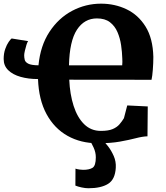

<svg xmlns="http://www.w3.org/2000/svg" viewBox="-20 -771 904 1048"><path d="M786.5 -190 785 -27Q757 -26 720.8 -16.5Q684.5 -7 634.2 2Q584 11 514 11Q421 11 348.8 -29.5Q276.5 -70 234 -148.2Q191.5 -226.5 187.5 -339.5Q135 -339.5 92.5 -351.5Q50 -363.5 25 -387.8Q0 -412 0 -449Q0 -479.5 8.5 -503.5Q17 -527.5 27.5 -542.5Q38 -557.5 43.5 -561L133.5 -546.5Q129.5 -542 124.5 -526.5Q119.5 -511 115.8 -494.2Q112 -477.5 112 -469Q112 -457 115 -444.5Q118 -432 134.2 -423.5Q150.5 -415 190 -414.5Q200.5 -522 250 -597.2Q299.5 -672.5 373.5 -711.8Q447.5 -751 531.5 -751Q606.5 -751 670.5 -720.5Q734.5 -690 774.5 -626Q814.5 -562 817 -460.5Q817 -427.5 814.2 -391Q811.5 -354.5 807 -335.5L358 -336Q361.5 -256.5 381.8 -193.2Q402 -130 439.2 -93.2Q476.5 -56.5 530.5 -56.5Q571.5 -56.5 595 -66.5Q618.5 -76.5 632.2 -92.5Q646 -108.5 656.5 -126L674.5 -195.5ZM356.5 -414.5H647Q648 -423.5 648 -433Q648 -442.5 647.5 -452Q646.5 -486.5 641 -524.5Q635.5 -562.5 621.2 -595.8Q607 -629 580 -649.8Q553 -670.5 509 -670.5Q440.5 -670.5 400 -608.8Q359.5 -547 356.5 -414.5ZM462.5 256.5Q445.5 256.5 425 252Q404.5 247.5 391.5 242L392 149.5Q402.5 153 415 154.5Q427.5 156 433.5 156Q467.5 156 485.2 144.8Q503 133.5 503 87.5Q503 60.5 490.8 34Q478.5 7.5 470.5 -3L522 -6.5L542.5 -3Q553.5 6.5 570.5 28.5Q587.5 50.5 600.8 80.5Q614 110.5 612 144.5Q608.5 208.5 570 232.5Q531.5 256.5 462.5 256.5Z"/></svg>

Font: Merriweather Black
Style: Regular
Weight: 900
Designer: Eben Sorkin
Foundry: Eben Sorkin
Version: Version 2.200;gftools[0.9.31]